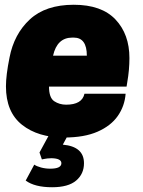

<svg xmlns="http://www.w3.org/2000/svg" viewBox="-20 -564 600 807"><path d="M199 223Q126 223 88 195L124 128Q134 135 152.5 140Q171 145 191 145Q238 145 238 122Q238 102 197 101Q186 101 179 102Q172 103 166.5 104Q161 105 156 106L146 77L184 7H264L244 44Q333 52 333 122Q333 167 300 195Q267 223 199 223ZM250 14Q140 14 72.5 -39.5Q5 -93 5 -201Q5 -248 20 -322Q39 -421 105.5 -482.5Q172 -544 290 -544Q407 -544 465.5 -482Q524 -420 524 -320Q524 -270 515 -219L512 -200H186Q186 -153 208 -138.5Q230 -124 258 -124Q325 -124 335 -170H508Q504 -118 475 -76.5Q446 -35 390 -10.5Q334 14 250 14ZM345 -330Q345 -406 290 -406H284Q220 -406 203 -330Z"/></svg>

Font: Tanohe Sans ExtraBold
Style: Italic
Weight: 800
Designer: Village Type and Design LLC & Cristiano Sobral
Foundry: Cooper Hewitt Smithsonian Design Museum
Version: Version 1.00;September 29, 2021;FontCreator 13.0.0.2655 64-b